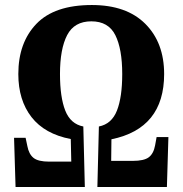

<svg xmlns="http://www.w3.org/2000/svg" viewBox="-20 -745 728 765"><path d="M42 0H318L312 -241Q261 -251 240 -304.5Q219 -358 219 -450Q219 -550 247.5 -605Q276 -660 344 -660Q412 -660 439.5 -605Q467 -550 467 -450Q467 -358 446 -304.5Q425 -251 374 -241L368 0H645L651 -199H604L598 -166Q592 -133 573 -118.5Q554 -104 509 -104H423L424 -190Q634 -233 634 -450Q634 -575 559 -650Q484 -725 346 -725Q197 -725 125 -650Q53 -575 53 -450Q53 -346 105.5 -278.5Q158 -211 262 -191L264 -101H176Q132 -101 113.5 -116Q95 -131 89 -163L82 -196H36Z"/></svg>

Font: Noto Serif ExtraCondensed Extra
Style: Regular
Weight: 800
Width: 3
Designer: Monotype Design Team
Foundry: Monotype Imaging Inc.
Version: Version 1.002